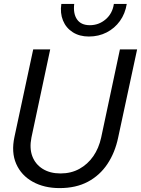

<svg xmlns="http://www.w3.org/2000/svg" viewBox="-20 -951 722 983"><path d="M285 12Q206 12 147.5 -20.5Q89 -53 63 -112Q37 -171 54 -250L150 -698H237L141 -247Q130 -192 145.5 -151Q161 -110 198.5 -86.5Q236 -63 290 -63Q344 -63 386.5 -86.5Q429 -110 457.5 -151Q486 -192 498 -247L594 -698H682L585 -247Q569 -170 530 -111.5Q491 -53 430 -20.5Q369 12 285 12ZM435 -764Q387 -764 352.5 -786Q318 -808 302.5 -846Q287 -884 294 -931H360Q354 -881 374.5 -851.5Q395 -822 440 -822Q486 -822 521 -852Q556 -882 563 -931H629Q621 -881 594 -843.5Q567 -806 526 -785Q485 -764 435 -764Z"/></svg>

Font: Azeret Mono Thin Light
Style: Italic
Weight: 300
Italic angle: -12°
Version: Version 1.002